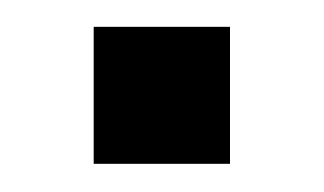

<svg xmlns="http://www.w3.org/2000/svg" viewBox="-20 -424 238 141"><path d="M48.8 -404.3H148.9V-303.7H48.8Z"/></svg>

Font: Monda
Style: Regular
Weight: 400
Designer: Vernon Adams
Foundry: Vernon Adams
Version: Version 2.100; ttfautohint (v1.8.3)